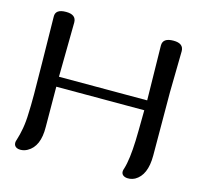

<svg xmlns="http://www.w3.org/2000/svg" viewBox="-92 -696 832 801"><g transform="rotate(15 324.5 -295.5)"><path d="M606 -564C606 -587 591 -598 562 -598C531 -598 516 -587 516 -565L520 -329H139L142 -564C142 -587 127 -598 98 -598C67 -598 52 -587 53 -565L56 -367C58 -258 58 -185 56 -150C55 -99 47 -62 37 -30C29 -10 37 7 62 7C73 7 83 4 92 -1C125 -19 141 -56 140 -113L139 -286H519C518 -214 518 -170 517 -154C515 -101 510 -59 501 -30C486 8 530 13 556 -1C588 -19 604 -56 604 -113L603 -386L606 -564Z"/></g></svg>

Font: GFS Ignacio
Style: Regular
Weight: 400
Designer: George D. Matthiopoulos
Foundry: George D. Matthiopoulos
Version: Version 1.000